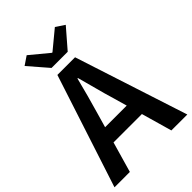

<svg xmlns="http://www.w3.org/2000/svg" viewBox="-276 -1071 1184 1184"><g transform="rotate(-45 315.5 -479.5)"><path d="M-2 0 239 -739H393L633 0H494L382 -393Q364 -452 348 -514Q332 -576 315 -636H311Q296 -575 279 -513.5Q262 -452 245 -393L132 0ZM140 -200V-303H489V-200ZM244 -795 135 -921 191 -959 312 -859H316L437 -959L494 -921L385 -795Z"/></g></svg>

Font: Noto Sans KR SemiBold
Style: Regular
Weight: 600
Designer: Ryoko NISHIZUKA  (kana, bopomofo & ideographs); Paul D. Hunt (Latin, Greek & Cyrillic); Sandoll Communications , Soo-you
Foundry: Adobe
Version: Version 2.004-H2;hotconv 1.0.118;makeotfexe 2.5.65603